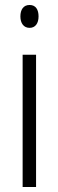

<svg xmlns="http://www.w3.org/2000/svg" viewBox="-20 -752 234 772"><path d="M99 -732C74 -732 62 -713 62 -686C62 -659 75 -640 99 -640C122 -640 135 -658 135 -686C135 -713 124 -732 99 -732ZM125 -532H71V0H125Z"/></svg>

Font: Noto Sans Arabic ExtCond Light
Style: Regular
Weight: 300
Width: 2
Designer: Monotype Design Team, Nadine Chahine, Nizar Qandah and Khaled Hosny
Foundry: Monotype Imaging Inc.
Version: Version 2.012